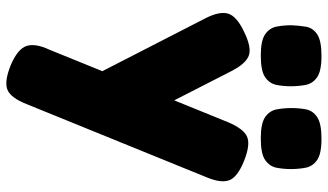

<svg xmlns="http://www.w3.org/2000/svg" viewBox="-226 -542 995 582"><g transform="rotate(90 271.0 -250.5)"><path d="M177 214Q128 193 119 166.5Q110 140 130 97L350 -445Q370 -492 394 -502.5Q418 -513 468 -493Q517 -473 526 -448Q535 -423 517 -380L295 166Q276 214 251.5 224Q227 234 177 214ZM230 4 34 -378Q13 -420 21 -445.5Q29 -471 75 -493Q124 -517 148.5 -507.5Q173 -498 195 -455L328 -195ZM399 -544Q353 -544 334 -557.5Q315 -571 311 -592.5Q307 -614 307 -637Q307 -660 311 -681Q315 -702 334.5 -715Q354 -728 400 -728Q446 -728 465 -714.5Q484 -701 488 -679.5Q492 -658 492 -635Q492 -613 488 -592Q484 -571 465 -557.5Q446 -544 399 -544ZM148 -544Q102 -544 83 -557.5Q64 -571 60 -592.5Q56 -614 56 -637Q57 -660 60.5 -681Q64 -702 83.5 -715Q103 -728 149 -728Q195 -728 214 -714.5Q233 -701 237 -679.5Q241 -658 241 -635Q241 -613 237 -592Q233 -571 214 -557.5Q195 -544 148 -544Z"/></g></svg>

Font: Fredoka SemiCondensed
Style: Bold
Weight: 700
Width: 4
Designer: Ben Nathan
Foundry: Milena B. Brandão, Ben Nathan
Version: Version 2.001